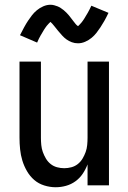

<svg xmlns="http://www.w3.org/2000/svg" viewBox="-20 -779 540 807"><path d="M214 8Q190 8 166 0.5Q142 -7 124 -22.5Q106 -38 93.5 -59.5Q81 -81 74 -104Q67 -127 64.5 -151.5Q62 -176 62 -200V-520H152V-200Q152 -185 153.5 -169.5Q155 -154 160 -140Q165 -126 173 -112.5Q181 -99 193 -89.5Q205 -80 220 -76Q235 -72 250 -72Q265 -72 280 -76Q295 -80 307 -89.5Q319 -99 327 -112.5Q335 -126 340 -140Q345 -154 346.5 -169.5Q348 -185 348 -200V-520H438V0H348V-88Q340 -67 327.5 -48.5Q315 -30 297 -17Q279 -4 257.5 2Q236 8 214 8ZM308 -597Q294 -597 282 -601.5Q270 -606 260 -613Q250 -620 241 -630Q232 -640 224.5 -649Q217 -658 208 -669.5Q199 -681 192 -687Q190 -685 184.5 -679.5Q179 -674 176.5 -670.5Q174 -667 171 -663Q168 -659 165 -654Q162 -649 158.5 -643Q155 -637 151 -630.5Q147 -624 143.5 -616.5Q140 -609 136 -600L64 -631Q73 -649 81.5 -664.5Q90 -680 98 -692Q106 -704 114.5 -715Q123 -726 135 -736Q147 -746 162 -752.5Q177 -759 192 -759Q200 -759 207.5 -757Q215 -755 221.5 -752.5Q228 -750 235 -745.5Q242 -741 247.5 -736.5Q253 -732 259 -726Q265 -720 269.5 -714.5Q274 -709 278.5 -703Q283 -697 288.5 -690Q294 -683 298 -678Q302 -673 308 -669Q310 -671 315.5 -676.5Q321 -682 323.5 -685.5Q326 -689 329 -693Q332 -697 335 -702Q338 -707 341.5 -713Q345 -719 349 -725.5Q353 -732 356.5 -739.5Q360 -747 364 -755L436 -725Q427 -706 418.5 -691Q410 -676 402 -664Q394 -652 385.5 -641Q377 -630 365 -620Q353 -610 338 -603.5Q323 -597 308 -597Z"/></svg>

Font: Iosevka Curly Medium
Style: Regular
Weight: 500
Monospace: yes
Designer: Belleve Invis
Foundry: Belleve Invis
Version: Version 22.1.2; ttfautohint (v1.8.4)